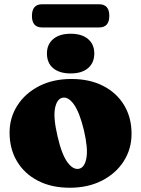

<svg xmlns="http://www.w3.org/2000/svg" viewBox="-20 -868 664 902"><path d="M315.5 -497Q401 -497 464.5 -464.5Q528 -432 563 -374Q598 -316 598 -239.5Q598 -168 561.2 -110.5Q524.5 -53 459 -19.5Q393.5 14 307.5 14Q222.5 14 159 -18.5Q95.5 -51 60.2 -109.5Q25 -168 25 -245Q25 -315.5 61.8 -372.8Q98.5 -430 163.8 -463.5Q229 -497 315.5 -497ZM352.5 -75.5Q378.5 -82 386.2 -127Q394 -172 374 -257Q353.5 -341.5 326.5 -378.5Q299.5 -415.5 272 -408.5Q246.5 -402 238.2 -358Q230 -314 250.5 -227Q270 -142 297.2 -105.2Q324.5 -68.5 352.5 -75.5ZM312 -523Q259.5 -523 230 -547.5Q200.5 -572 200.5 -617Q200.5 -659.5 230 -684.5Q259.5 -709.5 312 -709.5Q364.5 -709.5 393.8 -684.5Q423 -659.5 423 -617Q423 -573 393.8 -548Q364.5 -523 312 -523ZM130 -793Q130 -848 178 -848H445.5Q493.5 -848 493.5 -793.5Q493.5 -739 445.5 -739H178Q130 -739 130 -793Z"/></svg>

Font: Fraunces 9pt S050 Black
Style: Regular
Weight: 900
Version: Version 1.000; ttfautohint (v1.8.3)